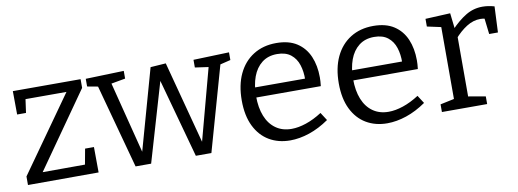

<svg xmlns="http://www.w3.org/2000/svg" viewBox="-49 -797 2877 1066"><g transform="rotate(-10 1389.0 -264.0)"><path d="M437.3 -144 438.3 -0.7 40 0V-48.3L352.3 -489L363.7 -472H88L112 -491.3L98.7 -396H48.7L47.7 -528H429.7V-479L117 -33.7L112.7 -56L390 -56.7L367 -33L387.3 -144Z M1065.7 -525 1267 -531.7V-488.3L1197.3 -471.3L1211 -483.3L1073.7 2H986L856.3 -470L872.3 -469.7L734 2H646.3L515.3 -480.7L527.3 -469L458.3 -481.7V-525L673.7 -531.7V-488.3L582.7 -472L592.3 -481.7L703 -47H689.7L824 -526.3L910.7 -532.3L1040 -44.3H1027L1143.7 -479.7L1153 -469.3L1065.7 -481.7Z M1518 9Q1451 9 1399.6 -21.4Q1348.3 -51.8 1319.3 -111Q1290.3 -170.3 1290.3 -255.5Q1290.3 -342.2 1320 -405.2Q1349.8 -468.2 1404.8 -502.6Q1459.8 -537 1533.7 -537Q1604.2 -537 1649.7 -507.4Q1695.2 -477.7 1717.5 -425.9Q1739.7 -374 1739.7 -307.2Q1739.7 -296.3 1739 -285Q1738.2 -273.8 1736.5 -258.3H1351V-314.7H1666.3L1657.3 -308.7Q1658.3 -354.2 1646 -392.3Q1633.8 -430.3 1604.9 -453.1Q1576 -476 1527.8 -476Q1476.7 -476 1442.1 -449Q1407.5 -422 1390.1 -374.8Q1372.7 -327.5 1372.7 -265.7Q1372.7 -200.5 1391.7 -152.9Q1410.7 -105.2 1447.6 -79Q1484.5 -52.7 1536.7 -52.7Q1574.5 -52.7 1618.5 -67.5Q1662.5 -82.2 1708.8 -112L1737.7 -67Q1682.2 -28.5 1626.2 -9.8Q1570.2 9 1518 9Z M2065 9Q1998 9 1946.6 -21.4Q1895.3 -51.8 1866.3 -111Q1837.3 -170.3 1837.3 -255.5Q1837.3 -342.2 1867 -405.2Q1896.8 -468.2 1951.8 -502.6Q2006.8 -537 2080.7 -537Q2151.2 -537 2196.7 -507.4Q2242.2 -477.7 2264.5 -425.9Q2286.7 -374 2286.7 -307.2Q2286.7 -296.3 2286 -285Q2285.2 -273.8 2283.5 -258.3H1898V-314.7H2213.3L2204.3 -308.7Q2205.3 -354.2 2193 -392.3Q2180.8 -430.3 2151.9 -453.1Q2123 -476 2074.8 -476Q2023.7 -476 1989.1 -449Q1954.5 -422 1937.1 -374.8Q1919.7 -327.5 1919.7 -265.7Q1919.7 -200.5 1938.7 -152.9Q1957.7 -105.2 1994.6 -79Q2031.5 -52.7 2083.7 -52.7Q2121.5 -52.7 2165.5 -67.5Q2209.5 -82.2 2255.8 -112L2284.7 -67Q2229.2 -28.5 2173.2 -9.8Q2117.2 9 2065 9Z M2373.7 0V-43.3L2462.3 -62L2452 -47.3V-478.3L2463.3 -462.7L2373.7 -482V-525.3L2514 -532L2525.3 -434L2514.3 -437.7Q2558.7 -484.7 2602 -510.8Q2645.3 -537 2696.3 -537Q2728.3 -537 2763.3 -527L2756.7 -381H2707.3L2695 -485.7L2704 -468Q2696.7 -470 2688.7 -471Q2680.7 -472 2673 -472Q2633 -472 2595.3 -448.2Q2557.7 -424.3 2524.3 -385.7L2532 -410V-47.3L2520.3 -62L2628.7 -43.3V0Z"/></g></svg>

Font: Bitter Thin
Style: Regular
Weight: 100
Designer: Sol Matas, and Bitter project Authors
Foundry: Sol Matas
Version: Version 2.002